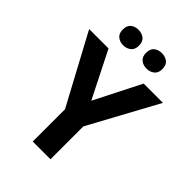

<svg xmlns="http://www.w3.org/2000/svg" viewBox="-262 -1034 1148 1148"><g transform="rotate(45 312.0 -460.0)"><path d="M312 -420 461 -714H624L387 -278V0H237V-273L0 -714H164ZM144 -854Q144 -889 164 -904.5Q184 -920 212 -920Q240 -920 260.5 -904.5Q281 -889 281 -854Q281 -821 260.5 -805Q240 -789 212 -789Q184 -789 164 -805Q144 -821 144 -854ZM341 -854Q341 -889 361 -904.5Q381 -920 410 -920Q438 -920 458.5 -904.5Q479 -889 479 -854Q479 -821 458.5 -805Q438 -789 410 -789Q381 -789 361 -805Q341 -821 341 -854Z"/></g></svg>

Font: Noto Sans Thaana
Style: Bold
Weight: 700
Designer: David Williams
Foundry: Google Inc.
Version: Version 3.001; ttfautohint (v1.8.4.7-5d5b)